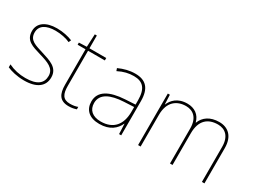

<svg xmlns="http://www.w3.org/2000/svg" viewBox="-51 -1177 2242 1704"><g transform="rotate(30 1070.0 -324.5)"><path d="M411 -134C411 -235 321 -258 233 -286C152 -312 83 -325 83 -407C83 -478 142 -513 238 -513C291 -513 350 -501 387 -483L398 -508C356 -525 301 -538 238 -538C126 -538 56 -489 56 -407C56 -309 131 -290 224 -262C312 -236 384 -212 384 -134C384 -60 334 -15 213 -15C151 -15 92 -28 39 -54V-24C77 -7 140 10 213 10C345 10 411 -45 411 -134Z M670 -15C596 -15 575 -61 575 -143V-503H747V-528H575V-659H554L548 -528L468 -525V-503H549V-140C549 -47 577 10 670 10C705 10 727 4 749 -3V-28C727 -20 703 -15 670 -15Z M1041 -537C982 -537 927 -522 874 -498L883 -472C940 -501 988 -512 1041 -512C1134 -512 1179 -463 1179 -343V-300L1076 -294C919 -285 825 -234 825 -129C825 -45 879 10 985 10C1093 10 1149 -42 1177 -103H1179L1183 0H1205V-350C1205 -480 1150 -537 1041 -537ZM1078 -270 1179 -275V-220C1177 -99 1118 -15 985 -15C900 -15 853 -58 853 -129C853 -222 942 -263 1078 -270Z M1902 -538C1807 -538 1748 -494 1723 -429H1721C1703 -500 1648 -538 1575 -538C1473 -538 1426 -481 1405 -432H1403L1399 -528H1378V0H1404V-325C1404 -459 1482 -513 1575 -513C1648 -513 1705 -467 1705 -360V0H1731V-325C1731 -459 1802 -513 1902 -513C1975 -513 2032 -467 2032 -360V0H2058V-361C2058 -482 1992 -538 1902 -538Z"/></g></svg>

Font: Noto Sans Thai Looped Thin
Style: Regular
Weight: 100
Designer: Sasikarn Vongin, Ben Mitchell
Foundry: The Fontpad Ltd
Version: Version 1.001